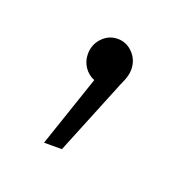

<svg xmlns="http://www.w3.org/2000/svg" viewBox="-51 -115 281 283"><g transform="rotate(20 89.5 26.5)"><path d="M126 -28Q126 -19 121.5 -9Q117 1 116 4L70 117H42L80 5Q70 1 64 -8Q58 -17 58 -28Q58 -43 68 -53.5Q78 -64 92 -64Q106 -64 116 -53.5Q126 -43 126 -28Z"/></g></svg>

Font: Argentum Sans ExtraLight
Style: Regular
Weight: 275
Designer: Julieta Ulanovsky (Modified by Cristiano Sobral)
Foundry: Julieta Ulanovsky
Version: Version 1.000; ttfautohint (v1.5.65-e2d9)